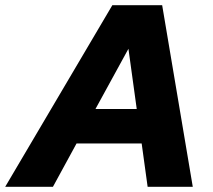

<svg xmlns="http://www.w3.org/2000/svg" viewBox="-74 -720 821 740"><path d="M-54 0 359 -700H551L669 0H495L472 -167H221L130 0ZM294 -300H453L421 -532Z"/></svg>

Font: Red Hat Text
Style: Bold Italic
Weight: 700
Italic angle: -12°
Designer: Pentagram / MCKL
Foundry: Pentagram / MCKL
Version: Version 1.003; Red Hat Text Bold Italic